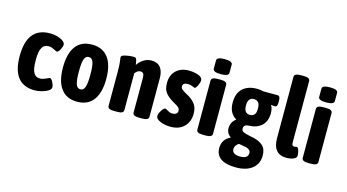

<svg xmlns="http://www.w3.org/2000/svg" viewBox="-99 -1146 3167 1751"><g transform="rotate(15 1484.5 -271.0)"><path d="M34 -260Q34 -531 250 -531Q286 -531 319.5 -521.5Q353 -512 374 -496Q395 -480 395 -462Q395 -444 379.5 -415Q364 -386 350 -386Q344 -386 331 -394Q313 -403 299 -408.5Q285 -414 266 -414Q225 -414 205 -379Q185 -344 185 -262Q185 -180 204 -144.5Q223 -109 263 -109Q281 -109 296 -114Q311 -119 321 -124Q331 -129 334 -130Q348 -137 352 -137Q367 -137 381.5 -108.5Q396 -80 396 -61Q396 -42 371 -26Q346 -10 310.5 -1Q275 8 246 8Q34 8 34 -260Z M442 -262Q442 -393 493.5 -462Q545 -531 646 -531Q747 -531 799 -462Q851 -393 851 -262Q851 -131 799 -61.5Q747 8 646 8Q546 8 494 -61.5Q442 -131 442 -262ZM701 -262Q701 -346 688.5 -380Q676 -414 647 -414Q617 -414 604.5 -380Q592 -346 592 -262Q592 -178 604.5 -143.5Q617 -109 647 -109Q676 -109 688.5 -143.5Q701 -178 701 -262Z M935 -30V-349Q935 -420 930 -450Q925 -480 925 -487Q925 -505 967 -513.5Q1009 -522 1040 -522Q1059 -522 1065 -511Q1071 -500 1073.5 -482.5Q1076 -465 1078 -455Q1100 -488 1133.5 -509.5Q1167 -531 1209 -531Q1264 -531 1292.5 -495.5Q1321 -460 1321 -392V-30Q1321 2 1263 2H1229Q1171 2 1171 -30V-358Q1171 -384 1163 -396.5Q1155 -409 1134 -409Q1107 -409 1084 -377V-30Q1084 -14 1070 -6Q1056 2 1027 2H992Q935 2 935 -30Z M1388 -57Q1388 -78 1407.5 -109Q1427 -140 1442 -140Q1446 -140 1459.5 -132Q1473 -124 1485 -118.5Q1497 -113 1513 -113Q1537 -113 1550 -123Q1563 -133 1563 -150Q1563 -170 1550 -182Q1537 -194 1509 -209L1489 -221Q1446 -247 1420.5 -278.5Q1395 -310 1395 -370Q1395 -445 1440.5 -488Q1486 -531 1560 -531Q1606 -531 1648 -516.5Q1690 -502 1690 -473Q1690 -453 1675.5 -422.5Q1661 -392 1649 -392Q1646 -392 1626 -401Q1606 -410 1585 -410Q1535 -410 1535 -376Q1535 -359 1547 -348.5Q1559 -338 1587 -322Q1600 -316 1619 -304Q1658 -279 1680.5 -247Q1703 -215 1703 -161Q1703 -86 1656.5 -39Q1610 8 1529 8Q1477 8 1432.5 -10Q1388 -28 1388 -57Z M1773 -30V-493Q1773 -525 1833 -525H1861Q1921 -525 1921 -493V-30Q1921 2 1861 2H1833Q1773 2 1773 -30ZM1774 -606V-684Q1774 -716 1848 -716Q1922 -716 1922 -684V-606Q1922 -574 1848 -574Q1774 -574 1774 -606Z M2009 79Q2009 -2 2085 -39V-42Q2065 -54 2054.5 -73.5Q2044 -93 2044 -118Q2044 -174 2092 -211Q2020 -253 2020 -352Q2020 -442 2069.5 -486.5Q2119 -531 2202 -531Q2233 -531 2267 -523H2397Q2411 -523 2417.5 -512Q2424 -501 2424 -478V-462Q2424 -440 2418.5 -429.5Q2413 -419 2401 -419Q2383 -419 2367 -423L2365 -419Q2373 -407 2377.5 -388.5Q2382 -370 2382 -349Q2382 -272 2337.5 -230.5Q2293 -189 2219 -187Q2169 -186 2169 -148Q2169 -125 2188 -116Q2207 -107 2251 -98Q2277 -93 2286 -91Q2343 -78 2376.5 -47.5Q2410 -17 2410 45Q2410 123 2354 167.5Q2298 212 2200 212Q2107 212 2058 178.5Q2009 145 2009 79ZM2257 -358Q2257 -400 2241.5 -416.5Q2226 -433 2200 -433Q2144 -433 2144 -358Q2144 -284 2200 -284Q2226 -284 2241.5 -300Q2257 -316 2257 -358ZM2287 54Q2287 35 2274 24.5Q2261 14 2240.5 9Q2220 4 2173 -3Q2156 7 2146 22.5Q2136 38 2136 56Q2136 81 2156.5 93.5Q2177 106 2213 106Q2250 106 2268.5 92.5Q2287 79 2287 54Z M2495 -144V-722Q2495 -754 2555 -754H2583Q2643 -754 2643 -722V-142Q2643 -125 2648.5 -117Q2654 -109 2667 -109Q2671 -109 2678 -111Q2685 -113 2689 -113Q2702 -113 2710 -86.5Q2718 -60 2718 -39Q2718 -15 2688.5 -3.5Q2659 8 2624 8Q2495 8 2495 -144Z M2768 -30V-493Q2768 -525 2828 -525H2856Q2916 -525 2916 -493V-30Q2916 2 2856 2H2828Q2768 2 2768 -30ZM2769 -606V-684Q2769 -716 2843 -716Q2917 -716 2917 -684V-606Q2917 -574 2843 -574Q2769 -574 2769 -606Z"/></g></svg>

Font: Asap Condensed
Style: Bold
Weight: 700
Designer: Pablo Cosgaya
Foundry: Omnibus-Type
Version: Version 1.010; ttfautohint (v1.8)